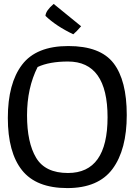

<svg xmlns="http://www.w3.org/2000/svg" viewBox="-20 -948 687 980"><path d="M327 -65Q529 -65 529 -349.5Q529 -634 327 -634Q232 -634 172 -606Q118 -499 118 -359.5Q118 -220 164.5 -142.5Q211 -65 327 -65ZM20 -346Q20 -522 92.5 -617.5Q165 -713 328.5 -713Q492 -713 559.5 -625.5Q627 -538 627 -361Q627 -184 554.5 -86Q482 12 323.5 12Q165 12 92.5 -79Q20 -170 20 -346ZM394 -814Q371 -787 354 -773Q266 -815 212 -867Q213 -881 223.5 -896Q234 -911 254 -928Z"/></svg>

Font: Inika
Style: Regular
Weight: 400
Designer: Constanza Artigas Preller
Foundry: Constanza Artigas Preller
Version: Version 1.001